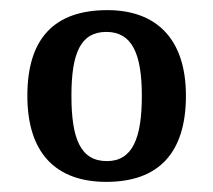

<svg xmlns="http://www.w3.org/2000/svg" viewBox="-20 -739 420 379"><path d="M190 -380C292 -380 347 -436 347 -550C347 -664 287 -719 192 -719C88 -719 34 -664 34 -550C34 -436 91 -380 190 -380ZM191 -421C139 -421 121 -465 121 -550C121 -634 139 -676 190 -676C240 -676 260 -634 260 -550C260 -465 241 -421 191 -421Z"/></svg>

Font: Noto Serif SemiCondensed Medium
Style: Regular
Weight: 500
Width: 4
Designer: Monotype Design Team
Foundry: Monotype Imaging Inc.
Version: Version 2.014